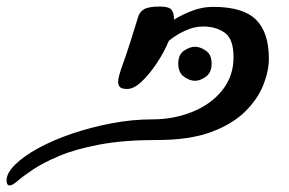

<svg xmlns="http://www.w3.org/2000/svg" viewBox="-377 -372 883 587"><path d="M-347 195Q-353 195 -355 190Q-357 185 -357 180Q-357 157 -330.5 131Q-304 105 -259 80.5Q-214 56 -156.5 36.5Q-99 17 -36 5Q27 -7 88 -7Q154 -7 211 -30Q268 -53 302.5 -96Q337 -139 337 -197Q337 -253 310 -272Q283 -291 244 -291Q216 -291 187.5 -277.5Q159 -264 139 -247Q125 -213 102.5 -179Q80 -145 56 -122.5Q32 -100 12 -100Q-5 -100 -10.5 -106Q-16 -112 -16 -123Q-16 -136 0.5 -181.5Q17 -227 45 -319Q49 -335 63 -343.5Q77 -352 111 -352Q138 -352 146.5 -343Q155 -334 155 -312Q181 -328 211.5 -339.5Q242 -351 275 -351Q366 -351 405.5 -312Q445 -273 445 -193Q445 -155 428 -112Q411 -69 372 -30.5Q333 8 267.5 32Q202 56 105 56Q1 56 -73 70Q-147 84 -196.5 105Q-246 126 -276.5 146.5Q-307 167 -323 181Q-339 195 -347 195ZM219 -125Q203 -125 185.5 -137.5Q168 -150 168 -178Q168 -205 185.5 -217Q203 -229 219 -229Q235 -229 252.5 -217Q270 -205 270 -178Q270 -150 252.5 -137.5Q235 -125 219 -125Z"/></svg>

Font: Solitreo
Style: Regular
Weight: 400
Designer: Nathan Gross, Bryan Kirschen, Binghamton University
Foundry: Eli Heuer
Version: Version 1.100; ttfautohint (v1.8.4.7-5d5b)